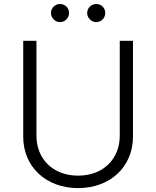

<svg xmlns="http://www.w3.org/2000/svg" viewBox="-20 -932 784 964"><path d="M581.3 -727.3V-250.4C581.3 -134.6 498.9 -50.1 372.2 -50.1C245.4 -50.1 163 -134.6 163 -250.4V-727.3H96.6V-245.7C96.2 -97.3 208.5 12.4 372.2 12.4C536.2 12.4 647.7 -97.3 647.7 -245.7V-727.3ZM281.2 -821C307.2 -821 326.7 -842.3 326.7 -866.5C326.7 -892.4 307.2 -911.9 281.2 -911.9C257.1 -911.9 235.8 -892.4 235.8 -866.5C235.8 -842.3 257.1 -821 281.2 -821ZM463.1 -821C489 -821 508.5 -842.3 508.5 -866.5C508.5 -892.4 489 -911.9 463.1 -911.9C438.9 -911.9 417.6 -892.4 417.6 -866.5C417.6 -842.3 438.9 -821 463.1 -821Z"/></svg>

Font: Karasuma Gothic
Style: Light
Weight: 300
Designer: Rasmus Andersson / Ryoko Nishizuka
Foundry: rsms
Version: Version 1.00